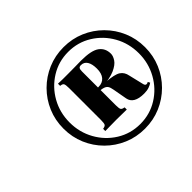

<svg xmlns="http://www.w3.org/2000/svg" viewBox="-127 -968 929 929"><g transform="rotate(-45 338.0 -503.0)"><path d="M394 -782Q452 -782 502.5 -760.5Q553 -739 591.5 -700.5Q630 -662 651.5 -611.5Q673 -561 673 -503Q673 -445 651.5 -394.5Q630 -344 591.5 -305.5Q553 -267 502.5 -245.5Q452 -224 394 -224Q336 -224 285.5 -245.5Q235 -267 196.5 -305.5Q158 -344 136.5 -394.5Q115 -445 115 -503Q115 -561 136.5 -611.5Q158 -662 196.5 -700.5Q235 -739 285.5 -760.5Q336 -782 394 -782ZM330 -525Q364 -525 378.5 -524Q393 -523 400.5 -521.5Q408 -520 419 -518Q476 -514 496.5 -500.5Q517 -487 522 -459L539 -388Q541 -378 544 -374.5Q547 -371 552 -371Q558 -371 563 -375L569 -364Q560 -357 545.5 -352Q531 -347 511 -347Q476 -347 456.5 -358.5Q437 -370 433 -392L420 -464Q417 -483 410.5 -492.5Q404 -502 387 -506Q370 -510 332 -510ZM394 -750Q328 -750 274 -716.5Q220 -683 188.5 -627Q157 -571 157 -503Q157 -436 188.5 -379.5Q220 -323 274 -289.5Q328 -256 394 -256Q460 -256 514 -289.5Q568 -323 599.5 -379.5Q631 -436 631 -503Q631 -571 599.5 -627Q568 -683 514 -716.5Q460 -750 394 -750ZM408 -676Q478 -676 506 -655.5Q534 -635 534 -597Q534 -582 522 -563.5Q510 -545 478 -530.5Q446 -516 385 -513L325 -510Q325 -510 325 -518Q325 -526 325 -526H378Q405 -526 420 -543.5Q435 -561 435 -594Q435 -626 424 -643.5Q413 -661 392 -661Q382 -661 378 -655.5Q374 -650 374 -636V-404Q374 -381 378.5 -375Q383 -369 397 -367V-352Q383 -352 364.5 -352.5Q346 -353 326 -353Q304 -353 283 -352.5Q262 -352 250 -352V-367Q264 -369 268.5 -375Q273 -381 273 -404V-623Q273 -647 268.5 -653.5Q264 -660 250 -661V-676Q262 -675 282.5 -675Q303 -675 322 -675Q350 -675 374 -675.5Q398 -676 408 -676Z"/></g></svg>

Font: Playfair Display Black
Style: Italic
Weight: 900
Italic angle: -14°
Designer: Claus Eggers Sørensen
Foundry: Claus Eggers Sørensen
Version: Version 1.203